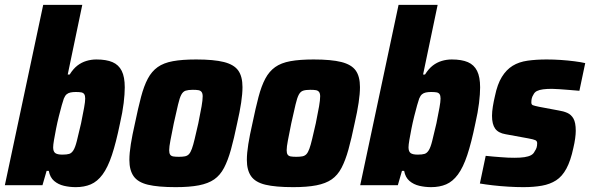

<svg xmlns="http://www.w3.org/2000/svg" viewBox="-25 -763 2431 791"><path d="M287 8Q262 8 238.5 2.5Q215 -3 198 -17.5Q181 -32 176 -59H167L150 0H-5L153 -743H314L254 -456H262Q277 -480 294 -493Q311 -506 331 -512Q351 -518 372 -518Q413 -518 438.5 -507Q464 -496 476.5 -471Q489 -446 489 -403Q489 -376 484.5 -338.5Q480 -301 469 -253Q453 -175 436 -124Q419 -73 397.5 -44Q376 -15 349 -3.5Q322 8 287 8ZM232 -126Q250 -126 260 -129Q270 -132 277.5 -144Q285 -156 291.5 -182Q298 -208 309 -255Q317 -295 321.5 -319.5Q326 -344 326 -357Q326 -369 322 -375Q318 -381 309.5 -382.5Q301 -384 287 -384Q275 -384 265.5 -382Q256 -380 249.5 -374.5Q243 -369 238 -357Q235 -349 229.5 -329.5Q224 -310 217.5 -284Q211 -258 206 -232.5Q201 -207 197.5 -186.5Q194 -166 194 -156Q194 -139 202.5 -132.5Q211 -126 232 -126Z M699 8Q626 8 584.5 -2Q543 -12 525.5 -37Q508 -62 508 -104Q508 -132 514 -169.5Q520 -207 531 -255Q544 -318 556 -363.5Q568 -409 584 -439Q600 -469 624.5 -486.5Q649 -504 687.5 -511Q726 -518 783 -518Q856 -518 897.5 -507.5Q939 -497 956.5 -472.5Q974 -448 974 -404Q974 -377 968.5 -340Q963 -303 952 -255Q939 -192 926.5 -147Q914 -102 898 -71.5Q882 -41 857.5 -24Q833 -7 794.5 0.5Q756 8 699 8ZM712 -117Q727 -117 737 -119Q747 -121 753.5 -128Q760 -135 765.5 -150Q771 -165 777 -190.5Q783 -216 792 -255Q801 -299 805.5 -325Q810 -351 810 -366Q810 -378 805.5 -384Q801 -390 792.5 -391.5Q784 -393 769 -393Q751 -393 740 -389.5Q729 -386 722 -373Q715 -360 708.5 -332Q702 -304 691 -255Q682 -210 677 -184Q672 -158 672 -144Q672 -132 676 -126Q680 -120 689 -118.5Q698 -117 712 -117Z M1183 8Q1110 8 1068.5 -2Q1027 -12 1009.5 -37Q992 -62 992 -104Q992 -132 998 -169.5Q1004 -207 1015 -255Q1028 -318 1040 -363.5Q1052 -409 1068 -439Q1084 -469 1108.5 -486.5Q1133 -504 1171.5 -511Q1210 -518 1267 -518Q1340 -518 1381.5 -507.5Q1423 -497 1440.5 -472.5Q1458 -448 1458 -404Q1458 -377 1452.5 -340Q1447 -303 1436 -255Q1423 -192 1410.5 -147Q1398 -102 1382 -71.5Q1366 -41 1341.5 -24Q1317 -7 1278.5 0.5Q1240 8 1183 8ZM1196 -117Q1211 -117 1221 -119Q1231 -121 1237.5 -128Q1244 -135 1249.5 -150Q1255 -165 1261 -190.5Q1267 -216 1276 -255Q1285 -299 1289.5 -325Q1294 -351 1294 -366Q1294 -378 1289.5 -384Q1285 -390 1276.5 -391.5Q1268 -393 1253 -393Q1235 -393 1224 -389.5Q1213 -386 1206 -373Q1199 -360 1192.5 -332Q1186 -304 1175 -255Q1166 -210 1161 -184Q1156 -158 1156 -144Q1156 -132 1160 -126Q1164 -120 1173 -118.5Q1182 -117 1196 -117Z M1751 8Q1726 8 1702.5 2.5Q1679 -3 1662 -17.5Q1645 -32 1640 -59H1631L1614 0H1459L1617 -743H1778L1718 -456H1726Q1741 -480 1758 -493Q1775 -506 1795 -512Q1815 -518 1836 -518Q1877 -518 1902.5 -507Q1928 -496 1940.5 -471Q1953 -446 1953 -403Q1953 -376 1948.5 -338.5Q1944 -301 1933 -253Q1917 -175 1900 -124Q1883 -73 1861.5 -44Q1840 -15 1813 -3.5Q1786 8 1751 8ZM1696 -126Q1714 -126 1724 -129Q1734 -132 1741.5 -144Q1749 -156 1755.5 -182Q1762 -208 1773 -255Q1781 -295 1785.5 -319.5Q1790 -344 1790 -357Q1790 -369 1786 -375Q1782 -381 1773.5 -382.5Q1765 -384 1751 -384Q1739 -384 1729.5 -382Q1720 -380 1713.5 -374.5Q1707 -369 1702 -357Q1699 -349 1693.5 -329.5Q1688 -310 1681.5 -284Q1675 -258 1670 -232.5Q1665 -207 1661.5 -186.5Q1658 -166 1658 -156Q1658 -139 1666.5 -132.5Q1675 -126 1696 -126Z M2131 8Q2102 8 2069 6Q2036 4 2005.5 0.5Q1975 -3 1952 -7L1976 -121Q1991 -119 2006.5 -118Q2022 -117 2038 -115.5Q2054 -114 2068.5 -113.5Q2083 -113 2095 -113Q2119 -113 2135.5 -115.5Q2152 -118 2162.5 -123.5Q2173 -129 2178 -140Q2183 -147 2185.5 -154.5Q2188 -162 2188 -173Q2188 -182 2180.5 -185.5Q2173 -189 2151 -193L2058 -210Q2028 -215 2015 -233Q2002 -251 2002 -286Q2002 -303 2005.5 -324.5Q2009 -346 2014 -367Q2024 -416 2042.5 -446Q2061 -476 2087 -492Q2113 -508 2148.5 -513Q2184 -518 2227 -518Q2256 -518 2285.5 -516Q2315 -514 2342 -510.5Q2369 -507 2386 -503L2362 -389Q2341 -391 2320 -392.5Q2299 -394 2280.5 -395.5Q2262 -397 2249 -397Q2228 -397 2212.5 -395Q2197 -393 2187 -388Q2177 -383 2172 -372Q2168 -366 2166 -358.5Q2164 -351 2164 -341Q2164 -332 2170.5 -329.5Q2177 -327 2196 -323L2276 -308Q2296 -305 2312 -298Q2328 -291 2337.5 -274.5Q2347 -258 2347 -224Q2347 -211 2344.5 -192.5Q2342 -174 2337 -153Q2326 -101 2308.5 -68.5Q2291 -36 2266 -20Q2241 -4 2207.5 2Q2174 8 2131 8Z"/></svg>

Font: Saira SemiCondensed ExtraBold
Style: Italic
Weight: 800
Width: 4
Italic angle: -12°
Designer: Hector Gatti with collaboration of the Omnibus-Type team
Foundry: Omnibus-Type
Version: Version 1.101